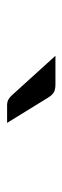

<svg xmlns="http://www.w3.org/2000/svg" viewBox="172 -936 183 568"><g transform="rotate(90 264.0 -652.5)"><path d="M230 -724.5Q246.5 -724.5 254.5 -719.2Q262.5 -714 269.5 -702.5L344 -581.5H293Q282.5 -581.5 276 -584.8Q269.5 -588 262.5 -595.5L145.5 -724.5Z"/></g></svg>

Font: Lato
Style: Regular
Weight: 400
Designer: Lukasz Dziedzic with Adam Twardoch and Botio Nikoltchev
Foundry: tyPoland Lukasz Dziedzic
Version: Version 2.015; 2015-08-06; http://www.latofonts.com/